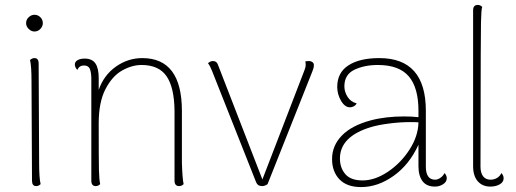

<svg xmlns="http://www.w3.org/2000/svg" viewBox="-20 -748 2098 780"><path d="M86 -654Q86 -668 96.5 -678Q107 -688 120 -688Q134 -688 144 -678Q154 -668 154 -654Q154 -641 144 -630.5Q134 -620 120 -620Q107 -620 96.5 -630.5Q86 -641 86 -654ZM145 0Q137 8 127 8Q110 8 110 -14L108 -417Q108 -480 102 -504Q110 -512 120 -512Q137 -512 137 -490L139 -87Q139 -24 145 0Z M726 0Q718 8 708 8Q689 8 689 -14V-298Q688 -393 656.5 -438.5Q625 -484 555 -484Q516 -484 476 -461.5Q436 -439 408.5 -386Q381 -333 381 -247Q381 -97 382 -57Q383 -17 387 0Q379 8 369 8Q351 8 351 -14V-432Q350 -460 343.5 -471Q337 -482 321 -482Q302 -482 294 -464Q284 -475 284 -486Q284 -497 295 -503.5Q306 -510 324 -510Q354 -510 367.5 -490.5Q381 -471 381 -431V-383Q402 -443 451 -477.5Q500 -512 558 -512Q719 -512 719 -297V-87Q721 -21 726 0Z M1255 -482Q1255 -472 1249 -458L1067 0Q1056 8 1045 8Q1026 8 1020 -9L841 -461Q838 -468 834 -476.5Q830 -485 825 -491Q834 -500 845 -500Q860 -500 865 -486L1046 -19L1217 -463Q1222 -476 1222 -484Q1222 -494 1220 -498Q1225 -500 1234 -500Q1244 -500 1250 -495Q1256 -490 1255 -482Z M1795 -24Q1795 -9 1780 0.5Q1765 10 1747 10Q1713 10 1696.5 -12Q1680 -34 1680 -73V-160Q1643 -79 1579 -33.5Q1515 12 1447 12Q1389 12 1359 -19.5Q1329 -51 1329 -102Q1329 -156 1368.5 -197Q1408 -238 1486 -259Q1546 -275 1622 -275Q1652 -275 1680 -272V-298Q1680 -392 1640.5 -438Q1601 -484 1515 -484Q1460 -484 1419.5 -464.5Q1379 -445 1379 -397Q1379 -375 1392 -354.5Q1405 -334 1429 -328Q1424 -319 1416 -315.5Q1408 -312 1402 -312Q1381 -312 1365.5 -338.5Q1350 -365 1350 -395Q1350 -453 1395.5 -482.5Q1441 -512 1521 -512Q1710 -512 1710 -298V-71Q1710 -18 1748 -18Q1758 -18 1769 -25.5Q1780 -33 1786 -45Q1795 -35 1795 -24ZM1680 -251Q1670 -252 1646 -252Q1607 -252 1563 -246.5Q1519 -241 1488 -232Q1361 -194 1361 -104Q1361 -66 1383 -40.5Q1405 -15 1453 -15Q1503 -15 1555.5 -50Q1608 -85 1643.5 -140Q1679 -195 1680 -251Z M1902 -73V-706Q1902 -728 1921 -728Q1931 -728 1939 -720Q1935 -710 1934 -656.5Q1933 -603 1933 -524L1932 -71Q1932 -46 1942.5 -32Q1953 -18 1973 -18Q1987 -18 1999 -25Q2011 -32 2017 -45Q2026 -35 2026 -24Q2026 -8 2010 1Q1994 10 1972 10Q1940 10 1921 -11.5Q1902 -33 1902 -73Z"/></svg>

Font: Arima Madurai Thin
Style: Regular
Weight: 250
Designer: Joana Correia and Natanael Gama
Foundry: NDISCOVER
Version: Version 1.019; ttfautohint (v1.5) -l 7 -r 28 -G 50 -x 13 -D 